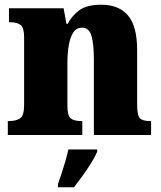

<svg xmlns="http://www.w3.org/2000/svg" viewBox="-20 -571 682 812"><path d="M13 0V-59H17Q49 -59 65.5 -71Q82 -83 82 -127V-413Q82 -454 67 -465.5Q52 -477 22 -477H18V-536H249L261 -470H266Q283 -503 314.5 -527Q346 -551 408 -551Q483 -551 521.5 -505.5Q560 -460 560 -359V-129Q560 -83 571.5 -71Q583 -59 615 -59H619V0H377V-320Q377 -384 367 -419Q357 -454 327 -454Q303 -454 289.5 -433Q276 -412 270.5 -377.5Q265 -343 265 -303V-124Q265 -82 279 -70.5Q293 -59 324 -59H328V0ZM225 208Q232 189 240.5 162.5Q249 136 257 109Q265 82 269 61H391V71Q382 92 365.5 118.5Q349 145 329.5 172Q310 199 293 221H225Z"/></svg>

Font: Noto Serif Thai SemiCondensed Black
Style: Regular
Weight: 900
Width: 4
Designer: Monotype Design Team
Foundry: Monotype Imaging Inc.
Version: Version 2.002; ttfautohint (v1.8.4.7-5d5b)